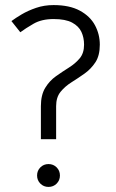

<svg xmlns="http://www.w3.org/2000/svg" viewBox="-20 -728 458 756"><path d="M60 -601 25 -645Q41 -657 65.5 -671.5Q90 -686 122 -697Q154 -708 191 -708Q254 -708 294.5 -686Q335 -664 354 -628.5Q373 -593 373 -552Q373 -509 355.5 -482.5Q338 -456 312.5 -438Q287 -420 261.5 -404Q236 -388 218.5 -366.5Q201 -345 201 -310V-180H141V-310Q141 -354 158 -382Q175 -410 200.5 -428Q226 -446 251.5 -462Q277 -478 294 -498.5Q311 -519 311 -552Q311 -580 300.5 -602.5Q290 -625 264 -639Q238 -653 191 -653Q144 -653 112 -634.5Q80 -616 60 -601ZM171 8Q152 8 139 -5Q126 -18 126 -37Q126 -56 139 -69Q152 -82 171 -82Q190 -82 203 -69Q216 -56 216 -37Q216 -18 203 -5Q190 8 171 8Z"/></svg>

Font: Epunda Sans Light
Style: Regular
Weight: 300
Designer: Simon Atzbach
Foundry: typofactur
Version: Version 2.204; ttfautohint (v1.8.4.7-5d5b)